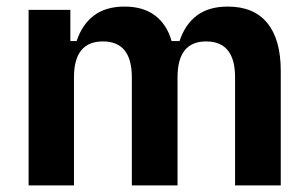

<svg xmlns="http://www.w3.org/2000/svg" viewBox="-20 -564 935 584"><path d="M381 -329Q381 -438 293 -438Q205 -438 205 -329V0H67V-534H194V-439H213Q230 -490 266 -517Q302 -544 359 -544Q416 -544 452 -516.5Q488 -489 502 -439H526Q543 -490 579 -517Q615 -544 673 -544Q752 -544 793 -494Q834 -444 834 -348V0H695V-329Q695 -438 607 -438Q520 -438 520 -329V0H381Z"/></svg>

Font: Mozilla Text ExtraLight
Style: Regular
Weight: 200
Designer: Studio DRAMA
Foundry: Studio DRAMA
Version: Version 1.000